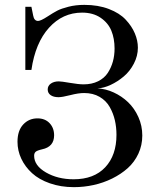

<svg xmlns="http://www.w3.org/2000/svg" viewBox="-20 -750 664 788"><path d="M84 -722.2H108.9L116.2 -686Q120.1 -664.1 136.2 -664.1Q147 -664.1 174.8 -682.1Q198.7 -697.8 215.1 -706.3Q231.4 -714.8 261.2 -722.4Q291 -730 326.2 -730Q382.8 -730 426.8 -713.1Q470.7 -696.3 495.8 -669.4Q521 -642.6 533.4 -613Q545.9 -583.5 545.9 -554.2Q545.9 -520.5 529.5 -489Q513.2 -457.5 488 -436.3Q462.9 -415 434.1 -401.6Q405.3 -388.2 379.9 -387.2Q413.6 -385.7 446.5 -370.6Q479.5 -355.5 505.6 -330.6Q531.7 -305.7 547.9 -269.8Q564 -233.9 564 -193.8Q564 -153.8 547.9 -119.1Q531.7 -84.5 504.2 -59.8Q476.6 -35.2 440.4 -17.3Q404.3 0.5 364.3 9.3Q324.2 18.1 283.2 18.1Q229.5 18.1 184.8 2.4Q140.1 -13.2 111.6 -39.3Q83 -65.4 67.4 -98.6Q51.8 -131.8 51.8 -168Q51.8 -213.9 75.2 -239Q98.6 -264.2 133.8 -264.2Q165 -264.2 183.6 -244.4Q202.1 -224.6 202.1 -194.8Q202.1 -147.5 152.8 -137.2Q131.8 -132.3 126 -126.7Q120.1 -121.1 120.1 -110.8Q120.1 -70.3 168.7 -42.2Q217.3 -14.2 282.2 -14.2Q365.7 -14.2 411.9 -63.5Q458 -112.8 458 -196.8Q458 -228 451.4 -256.6Q444.8 -285.2 430.2 -311Q415.5 -336.9 388.7 -352.5Q361.8 -368.2 325.2 -368.2Q301.8 -368.2 268.6 -359.6Q235.4 -351.1 220.2 -351.1Q199.7 -351.1 187.7 -359.6Q175.8 -368.2 175.8 -382.8Q175.8 -397.9 188.7 -407Q201.7 -416 221.2 -416Q231.9 -416 267.3 -409.9Q302.7 -403.8 323.2 -403.8Q356.9 -403.8 382.6 -416.5Q408.2 -429.2 422.4 -450.9Q436.5 -472.7 443.4 -497.8Q450.2 -522.9 450.2 -550.8Q450.2 -591.8 437 -624Q423.8 -656.2 392.8 -677.2Q361.8 -698.2 316.9 -698.2Q237.3 -698.2 181.2 -636.2Q125 -574.2 108.9 -462.9H84Z"/></svg>

Font: Flanker Steampunk
Style: Regular
Weight: 400
Designer: Alexey Kryukov, Leonardo Di Lena
Foundry: Alexey Kryukov, Leonardo Di Lena
Version: 1.210